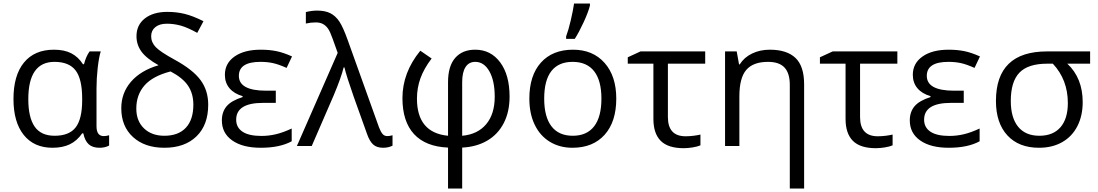

<svg xmlns="http://www.w3.org/2000/svg" viewBox="-20 -826 6210 1086"><path d="M289.1 -58.1Q371.6 -58.1 408.2 -105.7Q444.8 -153.3 444.8 -259.8V-267.1Q444.8 -378.9 407.7 -427.5Q370.6 -476.1 288.1 -476.1Q140.1 -476.1 140.1 -265.1Q140.1 -161.6 176 -109.9Q211.9 -58.1 289.1 -58.1ZM276.9 9.8Q172.4 9.8 114.3 -62.7Q56.2 -135.3 56.2 -266.1Q56.2 -399.9 115.7 -472.4Q175.3 -544.9 285.2 -544.9Q344.2 -544.9 383.5 -524.4Q422.9 -503.9 449.2 -462.9H455.1Q466.8 -507.8 486.8 -535.2H549.8Q539.6 -502.9 532.7 -442.9Q525.9 -382.8 525.9 -326.2V-111.8Q525.9 -56.2 566.9 -56.2Q581.1 -56.2 597.2 -61V-2.9Q574.7 9.8 543 9.8Q503.4 9.8 481.7 -10Q460 -29.8 451.2 -71.8H444.8Q416 -29.8 375.2 -10Q334.5 9.8 276.9 9.8Z M877 -457Q808.6 -495.1 780.3 -533.9Q752 -572.8 752 -621.1Q752 -684.6 799.3 -721.7Q846.7 -758.8 926.8 -758.8Q977.1 -758.8 1023.2 -747.8Q1069.3 -736.8 1130.9 -706.1L1095.7 -640.1Q1041 -670.4 1002.2 -681.2Q963.4 -691.9 923.8 -691.9Q882.3 -691.9 858.6 -672.6Q835 -653.3 835 -621.1Q835 -586.4 861.1 -559.3Q887.2 -532.2 968.8 -487.8Q1071.3 -431.6 1114.5 -372.8Q1157.7 -314 1157.7 -233.9Q1157.7 -119.1 1091.3 -54.7Q1024.9 9.8 909.7 9.8Q798.8 9.8 732.4 -50.8Q666 -111.3 666 -213.9Q666 -300.3 721.2 -364Q776.4 -427.7 877 -457ZM1073.7 -233.9Q1073.7 -296.4 1043.7 -341.1Q1013.7 -385.7 944.8 -421.9Q844.2 -396 797.6 -343Q751 -290 751 -211.9Q751 -141.6 794.4 -99.9Q837.9 -58.1 909.7 -58.1Q988.8 -58.1 1031.2 -103.5Q1073.7 -148.9 1073.7 -233.9Z M1540 -313V-244.1H1467.8Q1315.9 -244.1 1315.9 -148.9Q1315.9 -105 1351.8 -81.1Q1387.7 -57.1 1459 -57.1Q1500 -57.1 1540.5 -66.7Q1581.1 -76.2 1629.9 -99.1V-26.9Q1563 9.8 1455.1 9.8Q1352.5 9.8 1293.7 -31.5Q1234.9 -72.8 1234.9 -145Q1234.9 -192.9 1261.7 -224.9Q1288.6 -256.8 1352.1 -276.9V-282.2Q1304.2 -295.9 1278.1 -326.9Q1252 -357.9 1252 -402.8Q1252 -467.8 1306.6 -506.3Q1361.3 -544.9 1455.1 -544.9Q1502.4 -544.9 1542.7 -536.9Q1583 -528.8 1631.8 -506.8L1601.1 -441.9Q1555.2 -462.4 1523.4 -469.2Q1491.7 -476.1 1453.1 -476.1Q1331.1 -476.1 1331.1 -397Q1331.1 -313 1485.8 -313Z M1659.2 0 1890.1 -526.9 1861.8 -606Q1847.2 -647.5 1835 -664.6Q1822.8 -681.6 1806.4 -690.4Q1790 -699.2 1766.1 -699.2Q1737.8 -699.2 1710 -692.9V-757.8Q1743.2 -766.1 1773.9 -766.1Q1818.4 -766.1 1847.9 -751.5Q1877.4 -736.8 1898.9 -705.1Q1920.4 -673.3 1946.8 -599.1L2124 -105Q2133.3 -81.1 2143.6 -68.6Q2153.8 -56.2 2170.9 -56.2Q2184.1 -56.2 2200.2 -61V-2Q2176.8 9.8 2147 9.8Q2110.8 9.8 2090.6 -8.8Q2070.3 -27.3 2056.2 -67.9L1980 -280.8Q1939 -397.9 1928.2 -444.8H1923.8Q1910.2 -388.2 1867.2 -286.1L1743.2 0Z M2514.2 240.2V8.8Q2387.2 3.4 2321.8 -67.6Q2256.3 -138.7 2256.3 -271Q2256.3 -415.5 2357.4 -539.1L2421.4 -495.1Q2377.9 -438 2358.2 -383.3Q2338.4 -328.6 2338.4 -268.1Q2338.4 -75.2 2514.2 -58.1V-360.8Q2514.2 -452.1 2554.7 -498.5Q2595.2 -544.9 2668 -544.9Q2755.9 -544.9 2809.1 -473.4Q2862.3 -401.9 2862.3 -279.8Q2862.3 -192.9 2829.1 -129.2Q2795.9 -65.4 2735.4 -30.3Q2674.8 4.9 2594.2 8.8V240.2ZM2778.3 -278.8Q2778.3 -369.1 2748 -422.6Q2717.8 -476.1 2668 -476.1Q2632.3 -476.1 2613.3 -446.8Q2594.2 -417.5 2594.2 -361.8V-58.1Q2681.6 -65.9 2730 -123.5Q2778.3 -181.2 2778.3 -278.8Z M3465.8 -268.1Q3465.8 -137.2 3399.9 -63.7Q3334 9.8 3217.8 9.8Q3146 9.8 3090.3 -23.9Q3034.7 -57.6 3004.4 -120.6Q2974.1 -183.6 2974.1 -268.1Q2974.1 -398.9 3039.6 -471.9Q3105 -544.9 3221.2 -544.9Q3333.5 -544.9 3399.7 -470.2Q3465.8 -395.5 3465.8 -268.1ZM3058.1 -268.1Q3058.1 -165.5 3099.1 -111.8Q3140.1 -58.1 3219.7 -58.1Q3299.3 -58.1 3340.6 -111.6Q3381.8 -165 3381.8 -268.1Q3381.8 -370.1 3340.6 -423.1Q3299.3 -476.1 3218.8 -476.1Q3139.2 -476.1 3098.6 -423.8Q3058.1 -371.6 3058.1 -268.1ZM3182.1 -620.1Q3195.3 -655.3 3208.3 -710.7Q3221.2 -766.1 3227.1 -806.2H3316.9V-794.9Q3308.1 -758.8 3281.5 -700.9Q3254.9 -643.1 3231 -606H3182.1Z M3968.8 -535.2V-465.8H3757.8V-164.1Q3757.8 -55.2 3857.9 -55.2Q3880.9 -55.2 3904.8 -58.3Q3928.7 -61.5 3941.9 -64.9V-3.9Q3924.8 3.4 3897.7 7.8Q3870.6 12.2 3847.2 12.2Q3758.8 12.2 3717.3 -29.3Q3675.8 -70.8 3675.8 -153.8V-465.8H3530.8V-502L3603 -535.2Z M4447.3 240.2V-346.2Q4447.3 -411.6 4417.5 -443.8Q4387.7 -476.1 4324.2 -476.1Q4240.2 -476.1 4201.2 -430.7Q4162.1 -385.3 4162.1 -280.8V0H4081.1V-535.2H4147L4160.2 -461.9H4164.1Q4189 -501.5 4233.9 -523.2Q4278.8 -544.9 4334 -544.9Q4430.7 -544.9 4479.5 -498.3Q4528.3 -451.7 4528.3 -349.1V240.2Z M5055.7 -535.2V-465.8H4844.7V-164.1Q4844.7 -55.2 4944.8 -55.2Q4967.8 -55.2 4991.7 -58.3Q5015.6 -61.5 5028.8 -64.9V-3.9Q5011.7 3.4 4984.6 7.8Q4957.5 12.2 4934.1 12.2Q4845.7 12.2 4804.2 -29.3Q4762.7 -70.8 4762.7 -153.8V-465.8H4617.7V-502L4689.9 -535.2Z M5431.2 -313V-244.1H5358.9Q5207 -244.1 5207 -148.9Q5207 -105 5242.9 -81.1Q5278.8 -57.1 5350.1 -57.1Q5391.1 -57.1 5431.6 -66.7Q5472.2 -76.2 5521 -99.1V-26.9Q5454.1 9.8 5346.2 9.8Q5243.7 9.8 5184.8 -31.5Q5126 -72.8 5126 -145Q5126 -192.9 5152.8 -224.9Q5179.7 -256.8 5243.2 -276.9V-282.2Q5195.3 -295.9 5169.2 -326.9Q5143.1 -357.9 5143.1 -402.8Q5143.1 -467.8 5197.8 -506.3Q5252.4 -544.9 5346.2 -544.9Q5393.6 -544.9 5433.8 -536.9Q5474.1 -528.8 5522.9 -506.8L5492.2 -441.9Q5446.3 -462.4 5414.6 -469.2Q5382.8 -476.1 5344.2 -476.1Q5222.2 -476.1 5222.2 -397Q5222.2 -313 5377 -313Z M6104 -248Q6104 -171.4 6074 -112.5Q6043.9 -53.7 5988 -22Q5932.1 9.8 5856.9 9.8Q5742.2 9.8 5677.7 -60.5Q5613.3 -130.9 5613.3 -254.9Q5613.3 -535.2 5902.3 -535.2H6146V-465.8H6017.1Q6104 -384.3 6104 -248ZM5697.3 -254.9Q5697.3 -160.2 5738.8 -109.1Q5780.3 -58.1 5858.9 -58.1Q5936.5 -58.1 5978.3 -106.2Q6020 -154.3 6020 -243.2Q6020 -375 5935.1 -465.8H5903.3Q5794.9 -465.8 5746.1 -415Q5697.3 -364.3 5697.3 -254.9Z"/></svg>

Font: HunimalSansv1.5
Style: Regular
Weight: 400
Foundry: Ascender Corporation
Version: Version 1.10